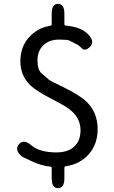

<svg xmlns="http://www.w3.org/2000/svg" viewBox="-20 -856 595 999"><path d="M282 123Q249 123 249 71V18Q249 12 243 11Q197 7 146 -16.5Q95 -40 92 -43Q54 -77 79 -106Q104 -134 143 -100Q187 -63 273 -63Q334 -63 366.5 -93.5Q399 -124 399 -178Q399 -236 354 -277Q327 -302 253 -339Q171 -381 139 -411Q86 -462 86 -537Q86 -612 131 -662Q176 -712 242 -722Q249 -723 249 -730V-784Q249 -836 282 -836Q315 -836 315 -784V-730Q315 -724 321 -723Q402 -716 439 -677Q475 -639 449 -613Q423 -588 406.5 -604Q390 -620 386 -622Q364 -634 341 -645Q331 -650 288 -650Q236 -650 205.5 -620.5Q175 -591 175 -542Q175 -493 196 -475Q216 -458 236 -440Q240 -436 309 -403Q396 -360 430 -327Q488 -271 488 -184Q488 -105 441.5 -53Q395 -1 322 9Q315 10 315 17V71Q315 123 282 123Z"/></svg>

Font: Resource Han Rounded KR
Style: Regular
Weight: 400
Designer: Cyano Hao (round all glyphs); Ryoko NISHIZUKA 西塚涼子 (kana, bopomofo & ideographs); Paul D. Hunt (Latin, Greek & Cyrillic)
Foundry: Cyano Hao
Version: 0.990